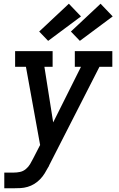

<svg xmlns="http://www.w3.org/2000/svg" viewBox="-20 -794 640 1029"><path d="M3 215V131H53Q70 131 87 127.5Q104 124 118 112.5Q132 101 141 86Q150 71 158 55L159 53Q159 53 159 53Q159 53 159 53L195 -17L119 -436H61V-520H262V-436H218L265 -138L414 -436H381V-520H582V-436H513L244 91Q243 94 242 96Q241 98 240 100L239 101Q230 118 219.5 135Q209 152 195 166.5Q181 181 164 191.5Q147 202 128 207.5Q109 213 90.5 214Q72 215 53 215ZM408 -575 360 -625 519 -774 584 -706ZM238 -575 190 -625 349 -774 414 -706Z"/></svg>

Font: Iosevka Etoile Medium Oblique
Style: Regular
Weight: 500
Italic angle: -9°
Designer: Belleve Invis
Foundry: Belleve Invis
Version: Version 15.5.2; ttfautohint (v1.8.4)